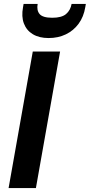

<svg xmlns="http://www.w3.org/2000/svg" viewBox="-20 -964 460 984"><path d="M24 0 148 -700H288L164 0ZM229 -769Q181 -769 148.5 -788.5Q116 -808 102.5 -843.5Q89 -879 98 -927L101 -944H173Q167 -911 183 -892Q199 -873 248 -873Q296 -873 318.5 -892Q341 -911 347 -944H420L417 -927Q409 -878 383 -842.5Q357 -807 317.5 -788Q278 -769 229 -769Z"/></svg>

Font: DM Sans ExtraBold
Style: Italic
Weight: 800
Italic angle: -10°
Designer: Colophon Foundry, Jonny Pinhorn
Foundry: Colophon Foundry
Version: Version 4.004;gftools[0.9.30]